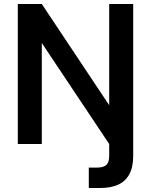

<svg xmlns="http://www.w3.org/2000/svg" viewBox="-20 -720 755 960"><path d="M69 0V-700H189L526 -194V-700H646V59Q646 117 626 152.5Q606 188 569.5 204Q533 220 482 220H424V118H464Q498 118 512 104.5Q526 91 526 59V0L189 -505V0Z"/></svg>

Font: DM Sans 24pt SemiBold
Style: Regular
Weight: 600
Designer: Colophon Foundry, Jonny Pinhorn
Foundry: Colophon Foundry
Version: Version 4.004;gftools[0.9.30]